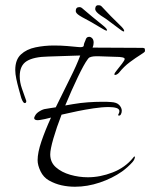

<svg xmlns="http://www.w3.org/2000/svg" viewBox="-20 -686 571 730"><path d="M452 -568Q452 -562 433.5 -576.5Q415 -591 394 -606Q381 -616 372.5 -621Q364 -626 354 -634Q341 -645 342 -653Q343 -668 357 -666Q362 -666 366 -662L401 -625Q432 -595 442.5 -584Q453 -573 452 -568ZM387 -571Q387 -566 367.5 -578Q348 -590 325 -603Q311 -611 302 -615.5Q293 -620 282 -627Q268 -636 268 -644Q268 -659 282 -659Q287 -659 291 -656L330 -623Q364 -596 375.5 -586Q387 -576 387 -571ZM265 24Q239 24 214 18.5Q189 13 166 0Q145 -12 134 -35Q123 -58 123 -77Q123 -106 137.5 -148.5Q152 -191 174 -239Q162 -236 151.5 -233.5Q141 -231 133 -230Q131 -230 128.5 -229.5Q126 -229 124 -229Q110 -229 110 -237Q110 -240 112 -243.5Q114 -247 115 -249Q120 -257 132 -264Q144 -271 154 -272Q162 -273 172 -275Q182 -277 192 -278Q219 -334 245.5 -386.5Q272 -439 285 -475L163 -471Q108 -470 81.5 -453.5Q55 -437 55 -396Q55 -373 63.5 -349Q72 -325 79 -305Q79 -304 79.5 -303.5Q80 -303 80 -302Q80 -294 74 -294Q68 -294 61 -313Q57 -327 51 -349Q45 -371 42 -386Q40 -395 39 -404Q38 -413 38 -420Q38 -459 59.5 -479Q81 -499 115 -506Q149 -513 185 -513Q211 -513 235.5 -511Q260 -509 279 -507Q298 -505 298.5 -513Q299 -521 305 -533Q308 -546 319 -546Q325 -546 330.5 -540.5Q336 -535 336 -524Q336 -514 332 -505L524 -504L530 -502Q532 -495 531 -491Q531 -488 514 -477.5Q497 -467 474 -450Q451 -433 432 -409Q424 -401 417 -401Q415 -401 415 -403Q415 -408 422 -416Q423 -418 429 -425Q435 -432 444 -444Q449 -451 451.5 -455Q454 -459 454 -462Q454 -470 418 -470Q402 -470 387.5 -471Q373 -472 358 -472Q351 -472 343 -472Q335 -472 327 -470Q323 -469 320 -467.5Q317 -466 313 -460Q300 -443 276 -393Q252 -343 228 -285L257 -290Q286 -295 314 -297Q342 -299 367 -299Q376 -299 385 -299Q394 -299 402 -298Q424 -297 433.5 -286.5Q443 -276 443 -265Q443 -258 440 -252Q437 -246 432 -246.5Q427 -247 431 -253Q434 -259 434 -263Q434 -272 422.5 -275.5Q411 -279 393 -279Q368 -279 335 -274Q302 -269 275.5 -263.5Q249 -258 241 -256L214 -250Q195 -201 183 -159.5Q171 -118 171 -99Q171 -69 192.5 -50Q214 -31 247 -21.5Q280 -12 314 -12Q361 -12 408.5 -30.5Q456 -49 486 -86Q489 -91 492 -91Q493 -91 493 -88Q493 -86 491 -81Q489 -76 484 -70Q475 -60 465 -51Q455 -42 444 -34Q407 -8 359.5 8Q312 24 265 24ZM387 -571Q387 -566 367.5 -578Q348 -590 325 -603Q311 -611 302 -615.5Q293 -620 282 -627Q268 -636 268 -644Q268 -659 282 -659Q287 -659 291 -656L330 -623Q364 -596 375.5 -586Q387 -576 387 -571Z"/></svg>

Font: Grey Qo
Style: Regular
Weight: 400
Designer: Robert E. Leuschke
Foundry: Robert E. Leuschke
Version: Version 2.010